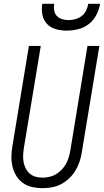

<svg xmlns="http://www.w3.org/2000/svg" viewBox="-20 -975 543 1003"><path d="M202 8Q174 8 147.5 2Q121 -4 100 -19Q79 -34 65.5 -56Q52 -78 45.5 -104Q39 -130 39.5 -157.5Q40 -185 45 -213L131 -735H193L105 -204Q102 -185 101 -166Q100 -147 103 -129.5Q106 -112 114 -96Q122 -80 135 -68.5Q148 -57 165.5 -52Q183 -47 202 -47Q219 -47 237.5 -51Q256 -55 272 -64.5Q288 -74 301.5 -88Q315 -102 324 -118Q333 -134 338.5 -151.5Q344 -169 347 -186L437 -735H499L407 -177Q403 -153 395 -129Q387 -105 373.5 -83Q360 -61 341 -43Q322 -25 299 -13Q276 -1 251 3.5Q226 8 202 8ZM329 -815Q300 -815 272.5 -822.5Q245 -830 226 -849.5Q207 -869 201.5 -897.5Q196 -926 201 -955H263Q260 -937 263 -920Q266 -903 277 -891.5Q288 -880 304 -875Q320 -870 338 -870Q356 -870 374 -875Q392 -880 407 -891.5Q422 -903 430 -920Q438 -937 441 -955H503Q498 -926 483.5 -897.5Q469 -869 444 -849.5Q419 -830 388.5 -822.5Q358 -815 329 -815Z"/></svg>

Font: Iosevka SS18 Light
Style: Italic
Weight: 300
Italic angle: -9°
Monospace: yes
Designer: Belleve Invis
Foundry: Belleve Invis
Version: Version 25.1.1; ttfautohint (v1.8.4)